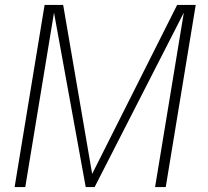

<svg xmlns="http://www.w3.org/2000/svg" viewBox="-20 -755 840 775"><path d="M39 0 160 -735H235L352 -53L695 -735H770L649 0H606L722 -704L362 0H326L198 -704L82 0Z"/></svg>

Font: Iosevka Aile XLt Obl
Style: Regular
Weight: 200
Italic angle: -9°
Designer: Belleve Invis
Foundry: Belleve Invis
Version: Version 31.1.0; ttfautohint (v1.8.4)